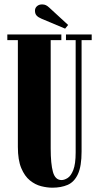

<svg xmlns="http://www.w3.org/2000/svg" viewBox="-20 -860 462 892"><path d="M223 12Q199 12 171.2 5Q143.5 -2 119 -21.8Q94.5 -41.5 78.8 -79Q63 -116.5 63 -177.5V-673.5H14V-700H265V-673.5H215.5V-170Q215.5 -99 226 -61.2Q236.5 -23.5 266 -23.5Q279 -23.5 294.2 -33Q309.5 -42.5 320.5 -70.2Q331.5 -98 331.5 -152V-673.5H286.5V-700H406V-673.5H359V-156Q359 -87.5 342 -51Q325 -14.5 294.5 -1.2Q264 12 223 12ZM282.5 -727 173 -773Q157.5 -779.5 150 -787.8Q142.5 -796 142.5 -810.5Q142.5 -823 151.8 -831.2Q161 -839.5 175.5 -839.5Q186 -839.5 193.5 -835.8Q201 -832 208.5 -825L296.5 -744Z"/></svg>

Font: Imbue 50pt Black
Style: Regular
Weight: 900
Designer: Tyler Finck
Foundry: Etcetera Type Company
Version: Version 1.102; ttfautohint (v1.8.3)